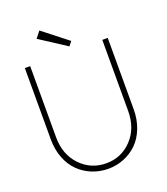

<svg xmlns="http://www.w3.org/2000/svg" viewBox="-151 -931 910 1047"><g transform="rotate(-20 304.5 -407.0)"><path d="M325 -688 171 -788 200.5 -825.5 344.5 -712.5ZM505.5 -660H537V-246.5Q537 -187 517.8 -137.5Q498.5 -88 465.8 -55.8Q433 -23.5 389.5 -5.8Q346 12 297 12Q248 12 204.2 -5.8Q160.5 -23.5 127.5 -55.8Q94.5 -88 75.2 -137.5Q56 -187 56 -246.5V-660H87V-248Q87 -147 147.8 -83.5Q208.5 -20 297 -20Q385 -20 445.2 -83.5Q505.5 -147 505.5 -248Z"/></g></svg>

Font: League Spartan ExtraLight
Style: Regular
Weight: 200
Foundry: The League of Moveable Type
Version: Version 2.002